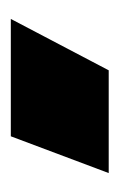

<svg xmlns="http://www.w3.org/2000/svg" viewBox="47 -834 221 355"><g transform="rotate(-90 157.5 -656.5)"><path d="M83 -747H300L205 -566H15Z"/></g></svg>

Font: Prompt Black
Style: Regular
Weight: 900
Designer: Katatrad Team
Foundry: CadsonDemak
Version: Version 1.000